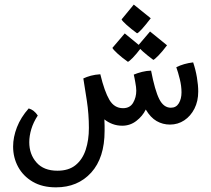

<svg xmlns="http://www.w3.org/2000/svg" viewBox="-20 -533 913 829"><path d="M221.7 275.9Q162.6 275.9 121.3 251.7Q80.1 227.5 58.3 187.5Q36.6 147.5 36.6 99.6Q36.6 59.1 53.2 16.4Q69.8 -26.4 104 -64.9Q127.4 -58.1 143.1 -34.2Q124 -4.9 115.2 24.4Q106.4 53.7 106.4 81.1Q106.4 133.3 137.7 168.7Q168.9 204.1 228 204.1Q276.9 204.1 306.6 179.7Q336.4 155.3 350.1 113.5Q363.8 71.8 363.8 19.5Q363.8 -40 355 -97.9Q346.2 -155.8 339.8 -194.3Q354.5 -201.2 372.3 -206.1Q390.1 -210.9 413.1 -212.4Q431.2 -137.7 452.4 -101.8Q473.6 -65.9 511.2 -65.9Q541 -65.9 554.7 -89.1Q568.4 -112.3 568.4 -141.6Q568.4 -155.8 564 -178.7Q562.5 -188 560.8 -196Q559.1 -204.1 557.6 -210.9Q574.2 -217.8 593.5 -222.7Q612.8 -227.5 632.3 -228Q648.9 -142.1 667.7 -105Q686.5 -67.9 717.8 -67.9Q740.7 -67.9 752.2 -87.2Q763.7 -106.4 763.7 -134.3Q763.7 -161.6 756.3 -191.4Q749 -221.2 741.2 -242.7Q772.9 -258.8 814 -263.7Q824.7 -231.9 830.3 -198.5Q835.9 -165 835.9 -137.7Q835.9 -96.2 819.6 -64Q803.2 -31.7 775.6 -13.4Q748 4.9 713.9 4.9Q682.6 4.9 656.2 -10.3Q629.9 -25.4 609.4 -60.1Q595.7 -31.7 568.8 -11Q542 9.8 507.8 9.8Q485.4 9.8 465.8 2.4Q446.3 -4.9 430.7 -17.6Q431.6 -3.9 431.6 10Q431.6 23.9 431.6 32.2Q431.6 148.4 373.8 212.2Q315.9 275.9 221.7 275.9ZM571.8 -389.2Q545.9 -408.2 527.1 -425Q508.3 -441.9 504.9 -449.2L557.6 -513.2L630.9 -454.1Q583.5 -392.6 571.8 -389.2ZM532.2 -266.1Q505.9 -284.7 487.3 -301.8Q468.8 -318.8 465.3 -326.2L518.6 -388.7L591.3 -329.1Q568.4 -298.8 553 -283.2Q537.6 -267.6 532.2 -266.1ZM642.1 -274.4Q616.2 -293.5 597.2 -310.5Q578.1 -327.6 574.7 -334.5L627.9 -397L701.2 -337.4Q680.7 -310.1 664.1 -293.2Q647.5 -276.4 642.1 -274.4Z"/></svg>

Font: Harmattan Medium
Style: Regular
Weight: 500
Designer: George W. Nuss III and SIL International
Foundry: SIL International
Version: Version 4.000